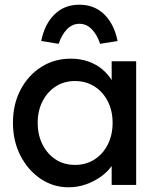

<svg xmlns="http://www.w3.org/2000/svg" viewBox="-20 -785 673 815"><path d="M35 -264Q35 -343 67.5 -404.5Q100 -466 155.5 -501Q211 -536 280 -536Q321 -536 355 -524Q389 -512 414.5 -490.5Q440 -469 456.5 -441Q473 -413 477 -381L454 -389V-525H558V0H454V-125L478 -132Q472 -105 453.5 -79.5Q435 -54 406.5 -34Q378 -14 343.5 -2Q309 10 271 10Q206 10 152.5 -26Q99 -62 67 -124Q35 -186 35 -264ZM458 -264Q458 -315 437.5 -355Q417 -395 381 -418Q345 -441 298 -441Q252 -441 216.5 -418Q181 -395 160.5 -355Q140 -315 140 -264Q140 -212 160.5 -171.5Q181 -131 216.5 -108Q252 -85 298 -85Q345 -85 381 -108Q417 -131 437.5 -171.5Q458 -212 458 -264ZM155 -611Q169 -682 211 -723.5Q253 -765 317 -765Q381 -765 423 -723.5Q465 -682 479 -611L405 -599Q392 -638 369.5 -661Q347 -684 317 -684Q287 -684 264.5 -661Q242 -638 229 -599Z"/></svg>

Font: Our Lexend
Style: Regular
Weight: 400
Designer: Bonnie Shaver-Troup, Thomas Jockin
Foundry: Lexend
Version: Version 1.007